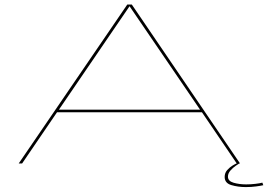

<svg xmlns="http://www.w3.org/2000/svg" viewBox="-20 -698 1144 820"><path d="M60 0 523.5 -678.5H543L1005 0H991L842.5 -218.5H223.5L74.5 0ZM231.5 -229.5H834.5L533.5 -671H533ZM1030 101Q996.5 101 968 92.5Q939.5 84 939.5 57.5Q939.5 40.5 950.5 28.2Q961.5 16 974 8.5Q986.5 1 991 0H1002Q999 1.5 987 9.8Q975 18 964.2 30.2Q953.5 42.5 953.5 56.5Q953.5 75.5 977.8 82.5Q1002 89.5 1031.5 89.5Q1051.5 89.5 1070.5 87.2Q1089.5 85 1100.5 82L1104.5 93Q1094 95.5 1073.8 98.2Q1053.5 101 1030 101Z"/></svg>

Font: Anybody UltraExpanded Thin
Style: Regular
Weight: 100
Width: 9
Designer: Tyler Finck
Foundry: Etcetera Type Company
Version: Version 1.010; ttfautohint (v1.8.3) -l 8 -r 50 -G 200 -x 14 